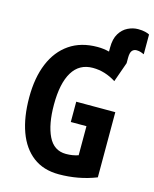

<svg xmlns="http://www.w3.org/2000/svg" viewBox="-129 -963 850 1059"><g transform="rotate(15 296.0 -433.5)"><path d="M526.9 -877Q550.3 -877 567.1 -872.8Q584 -868.7 591.8 -863.8V-751Q585.4 -753.9 574 -758.1Q562.5 -762.2 548.8 -762.2Q532.2 -762.2 522.7 -750.5Q513.2 -738.8 513.2 -708V-679.2L473.1 -565.9Q442.4 -585.4 409.4 -595.7Q376.5 -606 340.8 -606Q263.7 -606 224.4 -541.3Q185.1 -476.6 185.1 -355Q185.1 -242.7 217.5 -175.8Q250 -108.9 318.8 -108.9Q356.9 -108.9 389.2 -120.1V-286.1H299.8V-401.9H522.9V-29.8Q472.2 -9.8 418.7 0Q365.2 9.8 310.1 9.8Q221.7 9.8 162.4 -35.4Q103 -80.6 73 -163.1Q43 -245.6 43 -358.9Q43 -470.7 76.9 -552.5Q110.8 -634.3 176.3 -679.2Q241.7 -724.1 335.9 -724.1Q370.6 -724.1 402.8 -715.8V-738.8Q402.8 -788.6 421.4 -818.8Q439.9 -849.1 468.5 -863Q497.1 -877 526.9 -877Z"/></g></svg>

Font: Open Sans Condensed
Style: Bold
Weight: 700
Width: 3
Designer: Monotype Design Team
Foundry: Monotype Imaging Inc.
Version: Version 3.003; ttfautohint (v1.8.4)